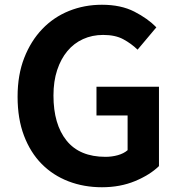

<svg xmlns="http://www.w3.org/2000/svg" viewBox="-20 -774 757 808"><path d="M409 14Q333 14 268 -11Q203 -36 155.5 -84Q108 -132 81 -203Q54 -274 54 -367Q54 -459 82 -530.5Q110 -602 158 -652Q206 -702 270.5 -728Q335 -754 409 -754Q489 -754 545.5 -725Q602 -696 638 -659L559 -565Q532 -591 498.5 -609Q465 -627 414 -627Q368 -627 329.5 -609.5Q291 -592 263.5 -559Q236 -526 220.5 -479Q205 -432 205 -372Q205 -251 260 -182.5Q315 -114 424 -114Q451 -114 476 -121Q501 -128 517 -142V-288H386V-409H649V-75Q611 -38 548.5 -12Q486 14 409 14Z"/></svg>

Font: Kinto Sans
Style: Bold
Weight: 700
Designer: Authors: Ryoko NISHIZUKA  (kana & ideographs); Paul D. Hunt (Latin, Greek & Cyrillic); Wenlong ZHANG  (bopomofo); Sandol
Foundry: Adobe Systems Incorporated, ookami Inc.
Version: Version 0.001